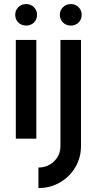

<svg xmlns="http://www.w3.org/2000/svg" viewBox="-20 -702 490 972"><path d="M60 -500H164V0H60ZM112.5 -572.5Q89 -572.5 73 -588Q57 -603.5 57 -627Q57 -650 73 -665.8Q89 -681.5 112.5 -681.5Q135.5 -681.5 151.5 -665.8Q167.5 -650 167.5 -627Q167.5 -603.5 151.8 -588Q136 -572.5 112.5 -572.5ZM174.5 250V146Q221.5 146 253.8 114.5Q286 83 286 37V-500H390V37Q390 96 361.5 144.2Q333 192.5 284.2 221.2Q235.5 250 174.5 250ZM338.5 -572.5Q315 -572.5 299 -588Q283 -603.5 283 -627Q283 -650 299 -665.8Q315 -681.5 338.5 -681.5Q361.5 -681.5 377.5 -665.8Q393.5 -650 393.5 -627Q393.5 -603.5 377.8 -588Q362 -572.5 338.5 -572.5Z"/></svg>

Font: Urbanist SemiBold
Style: Regular
Weight: 600
Designer: Corey Hu
Foundry: Corey Hu
Version: Version 1.321; ttfautohint (v1.8.4.7-5d5b)